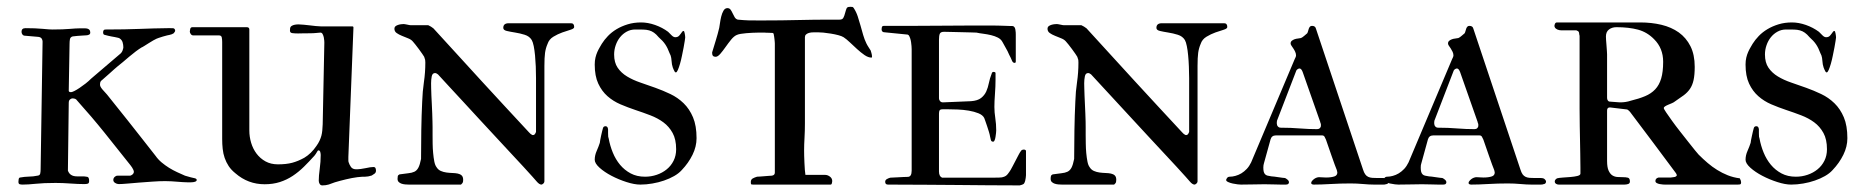

<svg xmlns="http://www.w3.org/2000/svg" viewBox="-20 -548 5541 570"><path d="M181.6 -41.5Q187.5 -24.4 208.5 -24.4H219.2H228.5Q231 -24.4 233.2 -23.9Q235.4 -23.4 239.7 -22.9Q244.6 -21.5 244.6 -10.7Q244.6 -3.9 240.5 -2.7Q236.3 -1.5 230.5 -1.5Q211.9 -1.5 189 -3.2Q166 -4.9 145 -4.9Q108.9 -4.9 85.9 -2.4Q63 0 47.4 0Q42.5 0 38.6 -1Q34.7 -2 34.7 -8.3Q34.7 -10.7 35.4 -15.6Q36.1 -20.5 39.6 -21Q52.7 -23.4 65.9 -23.7Q79.1 -23.9 90.8 -26.4Q98.1 -26.9 99.4 -32.7Q100.6 -38.6 100.6 -45.4L106.4 -424.8Q106.4 -429.2 103.8 -433.3Q101.1 -437.5 94.2 -438.5L54.7 -441.9Q49.3 -441.9 46.6 -445.6Q43.9 -449.2 43.9 -453.6Q43.9 -464.4 55.7 -464.4Q85.4 -464.4 106.4 -462.4Q127.4 -460.4 134.8 -460.4Q152.3 -460.4 164.8 -460.9Q177.2 -461.4 186.8 -462.2Q196.3 -462.9 203.1 -463.4Q210 -463.9 216.8 -463.9H232.9Q239.3 -463.9 243.2 -461.4Q246.6 -459 247.3 -456.1Q248 -453.1 248 -451.2Q248 -445.8 242.2 -444.3Q240.7 -443.4 235.8 -443.1Q231 -442.9 224.1 -442.4Q217.3 -441.9 209.7 -441.4Q202.1 -440.9 195.8 -439.9Q189 -438 187.7 -431.9Q186.5 -425.8 186.5 -418L184.1 -278.8Q184.1 -274.4 190.9 -274.4Q193.8 -274.4 200.7 -277.8Q207.5 -281.2 216.3 -287.1Q225.1 -293 234.1 -300Q243.2 -307.1 250.5 -314.5L334.5 -386.2Q341.3 -391.1 343.8 -397.9Q346.2 -404.8 346.2 -407.2Q346.2 -415 344 -422.4Q341.8 -429.7 335 -434.1Q334 -435.1 329.8 -436Q325.7 -437 320.6 -438Q315.4 -439 310.1 -439.9Q304.7 -440.9 300.8 -441.9Q293 -443.8 289.6 -444.8Q286.1 -445.8 286.1 -452.6Q286.1 -454.6 287.4 -457.5Q288.6 -460.4 293 -460.4Q323.7 -460.4 348.4 -460.9Q373 -461.4 394.5 -462.2Q416 -462.9 436 -463.6Q456.1 -464.4 478 -464.4H484.9Q494.6 -464.4 495.6 -463.9Q500 -461.9 500 -456.1Q500 -454.6 495.6 -449.2Q490.7 -445.8 482.9 -444.3Q481.9 -444.3 476.1 -442.9Q470.2 -441.4 463.6 -439.5Q457 -437.5 451.2 -435.5Q445.3 -433.6 444.8 -433.1Q441.9 -432.1 435.3 -428.2Q428.7 -424.3 421.6 -419.9Q414.6 -415.5 408.4 -411.6Q402.3 -407.7 400.4 -407.2Q393.1 -402.8 383.3 -395.5Q373.5 -388.2 363.8 -379.9Q354 -371.6 344.5 -363.5Q335 -355.5 328.6 -350.6Q324.2 -347.2 318.4 -341.8Q312.5 -336.4 306.2 -330.8Q299.8 -325.2 293.7 -319.8Q287.6 -314.5 283.7 -311Q280.3 -308.6 278.6 -305.9Q276.9 -303.2 276.9 -296.4Q276.9 -291 283.9 -282.7Q291 -274.4 297.9 -267.1Q304.7 -258.3 321.3 -237.8Q337.9 -217.3 358.4 -191.4Q378.9 -165.5 400.9 -137.5Q422.9 -109.4 441.4 -85.9Q449.2 -74.7 459.7 -65.9Q470.2 -57.1 481.9 -49.8Q493.7 -42.5 505.9 -36.9Q518.1 -31.2 529.3 -26.4Q540.5 -22.9 545.9 -21.7Q551.3 -20.5 559.1 -18.6Q564 -17.1 564 -13.7Q564 -10.3 559.1 -8.5Q554.2 -6.8 547.4 -6.8H535.2Q530.3 -6.8 522.7 -7.3Q515.1 -7.8 506.3 -8.5Q497.6 -9.3 488.3 -9.8Q479 -10.3 470.2 -10.3Q452.6 -10.3 432.4 -8.8Q412.1 -7.3 392.8 -5.9Q373.5 -4.4 357.4 -2.9Q341.3 -1.5 332.5 -1.5Q327.1 -1.5 321.8 -4.9Q316.4 -8.3 316.4 -13.7Q316.4 -19 320.3 -22.7Q324.2 -26.4 328.6 -26.4H364.7Q369.1 -26.4 373.3 -30Q377.4 -33.7 377.4 -38.1Q377.4 -40.5 375.7 -44.2Q374 -47.9 372.1 -50.8Q370.1 -54.2 367.2 -57.6Q329.1 -106 290.5 -153.8Q252 -201.7 208.5 -250Q205.1 -255.9 194.8 -255.9Q191.9 -255.9 188 -252.9Q184.1 -250 184.1 -242.7Z M926.3 -11.7Q926.3 -25.9 929.2 -46.9Q932.1 -67.9 932.1 -87.9Q932.1 -91.3 930.9 -96.4Q929.7 -101.6 925.3 -101.6Q923.3 -101.6 920.7 -96.4Q918 -91.3 913.6 -85.9Q897.9 -68.4 882.3 -53Q866.7 -37.6 849.1 -25.9Q831.5 -14.2 811 -7.6Q790.5 -1 765.6 -1Q716.3 -1 678.7 -33.7Q666.5 -43.5 658.9 -54.9Q651.4 -66.4 647 -79.1Q642.6 -91.8 641.1 -106Q639.6 -120.1 639.6 -135.3V-423.3Q639.6 -430.7 638.4 -436.8Q637.2 -442.9 629.9 -442.9H553.7Q549.3 -442.9 546.4 -446.8Q543.5 -450.7 543.5 -454.6Q543.5 -456.5 544.7 -461.9Q545.9 -467.3 551.3 -467.3H712.4Q720.2 -467.3 720.2 -460.4V-160.6Q720.2 -142.1 725.6 -124Q731 -106 741.7 -91.8Q752.4 -77.6 768.3 -68.8Q784.2 -60.1 805.2 -60.1Q829.6 -60.1 847.2 -64.7Q864.7 -69.3 883.3 -79.6Q903.8 -91.8 919.4 -114.7Q925.3 -123 928.7 -130.4Q932.1 -137.7 934.1 -145Q936 -152.3 936.8 -160.6Q937.5 -168.9 938 -179.2L942.9 -421.4Q942.9 -422.9 942.6 -427.5Q942.4 -432.1 941.2 -437.5Q939.9 -442.9 937.7 -447Q935.5 -451.2 931.2 -451.2Q928.2 -451.2 919.7 -450.2Q911.1 -449.2 899.9 -449.2Q889.2 -449.2 879.6 -449Q870.1 -448.7 864.7 -448.7Q854.5 -448.7 847.7 -449.7Q840.8 -450.7 840.8 -457Q840.8 -460.4 841.3 -464.4Q841.8 -468.3 845.2 -470.7Q849.6 -473.6 855.2 -474.6Q860.8 -475.6 866.2 -475.6Q873 -475.6 881.8 -474.6Q890.6 -473.6 899.7 -472.7Q908.7 -471.7 917.2 -470.7Q925.8 -469.7 932.1 -469.7H1025.9Q1029.3 -469.7 1029.3 -466.3L1014.2 -82V-75.2Q1014.2 -72.8 1014.2 -71.3Q1014.2 -69.8 1014.6 -67.4Q1017.1 -59.1 1022 -52.2Q1026.9 -45.4 1037.6 -45.4Q1043.9 -45.4 1051.3 -46.4Q1058.6 -47.4 1065.4 -48.8Q1072.3 -50.3 1078.4 -51.3Q1084.5 -52.2 1088.4 -52.2Q1093.8 -52.2 1095 -48.3Q1096.2 -44.4 1096.2 -41.5Q1096.2 -35.6 1092 -32.5Q1087.9 -29.3 1083.5 -26.9Q1072.8 -23.4 1064 -23.4Q1058.6 -23.4 1054 -23.2Q1049.3 -22.9 1041 -22Q1025.4 -20 1007.1 -15.6Q988.8 -11.2 974.1 -6.8Q964.4 -2.9 955.8 -0.2Q947.3 2.4 937 2.4Q931.6 2.4 929 -2Q926.3 -6.3 926.3 -11.7Z M1193.8 0Q1189 0 1183.1 -0.5Q1177.2 -1 1172.1 -2.7Q1167 -4.4 1163.6 -7.8Q1160.2 -11.2 1160.2 -17.1Q1160.2 -21.5 1160.9 -24.9Q1161.6 -28.3 1166 -30.3Q1181.6 -32.7 1192.1 -33.7Q1202.6 -34.7 1210 -38.1Q1217.3 -41.5 1221.9 -50Q1226.6 -58.6 1230 -76.2Q1230 -117.7 1230.7 -161.6Q1231.4 -205.6 1233.4 -246.6Q1234.4 -276.4 1238.5 -304.4Q1242.7 -332.5 1242.7 -362.3Q1242.7 -367.7 1242.2 -370.1Q1241.7 -372.6 1239.3 -379.4Q1237.8 -381.8 1233.4 -388.4Q1229 -395 1223.6 -402.1Q1218.3 -409.2 1213.1 -415.8Q1208 -422.4 1205.6 -424.8Q1200.7 -430.7 1191.4 -434.3Q1182.1 -438 1173.1 -441.7Q1164.1 -445.3 1157.5 -450Q1150.9 -454.6 1150.9 -462.9Q1150.9 -467.3 1154.1 -470Q1157.2 -472.7 1161.9 -474.1Q1166.5 -475.6 1171.1 -476.1Q1175.8 -476.6 1178.7 -476.6Q1179.7 -476.6 1182.6 -476.1Q1185.5 -475.6 1189 -474.9Q1192.4 -474.1 1195.3 -473.6Q1198.2 -473.1 1199.7 -473.1H1251.5Q1253.9 -472.2 1259.3 -469Q1264.6 -465.8 1266.6 -463.9Q1303.7 -423.3 1339.4 -384.3Q1375 -345.2 1409.9 -307.1Q1444.8 -269 1479.7 -231.4Q1514.6 -193.8 1550.3 -155.3Q1552.7 -152.8 1554.7 -150.9Q1556.6 -149.4 1558.6 -148.2Q1560.5 -147 1562 -147Q1566.4 -147 1568.8 -151.1Q1571.3 -155.3 1571.3 -156.2V-274.4V-315.9Q1571.3 -333 1570.6 -350.6Q1569.8 -368.2 1568.4 -383.5Q1566.9 -398.9 1564.5 -411.1Q1562 -423.3 1558.6 -429.2Q1551.8 -440.4 1537.6 -444.8Q1523.4 -449.2 1509.3 -451.4Q1495.1 -453.6 1484.6 -456.1Q1474.1 -458.5 1474.1 -465.3Q1474.1 -479 1490.2 -479H1675.3Q1684.6 -479 1684.6 -467.8Q1684.6 -462.9 1673.8 -459.7Q1663.1 -456.5 1649.4 -451.7Q1635.7 -446.8 1622.8 -439Q1609.9 -431.2 1605.5 -417.5Q1600.1 -405.3 1598.1 -391.1Q1596.2 -377 1596.2 -352.1V-10.3Q1596.2 -5.9 1592.8 -2.9Q1589.4 0 1587.4 0Q1581.1 0 1573.2 -9.3Q1571.3 -11.7 1560.8 -23.4Q1550.3 -35.2 1533.7 -53.2Q1517.1 -71.3 1495.6 -94.2Q1474.1 -117.2 1450.7 -142.6Q1427.2 -168 1402.8 -194.3Q1378.4 -220.7 1356 -245.1Q1333.5 -269.5 1313.7 -290.8Q1293.9 -312 1280.3 -327.1Q1275.4 -331.1 1271.5 -331.1Q1263.7 -331.1 1261.7 -321.3Q1259.8 -311.5 1259.8 -300.8Q1259.8 -295.9 1260 -286.4Q1260.3 -276.9 1260.7 -264.4Q1261.2 -252 1262 -238Q1262.7 -224.1 1263.2 -211.2Q1263.7 -198.2 1263.9 -187.5Q1264.2 -176.8 1264.2 -170.4V-147Q1264.2 -135.7 1264.4 -121.6Q1264.6 -107.4 1265.9 -93.8Q1267.1 -80.1 1269.3 -68.8Q1271.5 -57.6 1275.9 -51.8Q1280.8 -43.9 1288.6 -40.5Q1296.4 -37.1 1305.2 -35.9Q1314 -34.7 1323 -34.4Q1332 -34.2 1339.1 -32.7Q1346.2 -31.2 1350.6 -27.1Q1355 -22.9 1355 -14.2Q1355 -9.8 1354.2 -7.1Q1353.5 -4.4 1348.6 0Z M1745.6 -73.7Q1745.6 -86.9 1751.5 -100.1Q1757.3 -113.3 1760.7 -124Q1760.7 -126.5 1762 -132.6Q1763.2 -138.7 1764.6 -145.5Q1766.1 -152.3 1767.6 -158.4Q1769 -164.6 1770 -167.5Q1771.5 -173.3 1777.8 -173.3Q1784.2 -173.3 1785.2 -164.1V-152.8Q1785.2 -145 1785.6 -142.1Q1786.1 -139.2 1787.1 -136.7Q1791 -115.2 1799.3 -95Q1807.6 -74.7 1820.8 -58.8Q1834 -43 1852.3 -33.2Q1870.6 -23.4 1895 -23.4Q1913.1 -23.4 1929.7 -29.1Q1946.3 -34.7 1959.2 -45.2Q1972.2 -55.7 1979.7 -70.8Q1987.3 -85.9 1987.3 -105Q1987.3 -134.3 1976.8 -153.3Q1966.3 -172.4 1949.5 -184.8Q1932.6 -197.3 1910.9 -205.6Q1889.2 -213.9 1866.5 -221.4Q1843.8 -229 1822 -238.3Q1800.3 -247.6 1783.4 -262.5Q1766.6 -277.3 1756.1 -299.8Q1745.6 -322.3 1745.6 -356.4Q1745.6 -367.7 1747.8 -377Q1750 -386.2 1753.4 -393.8Q1756.8 -401.4 1760.3 -407.2Q1763.7 -413.1 1766.6 -418Q1773.9 -429.7 1784.9 -441.2Q1795.9 -452.6 1810.5 -461.4Q1825.2 -470.2 1843.5 -475.8Q1861.8 -481.4 1883.3 -481.4Q1903.3 -481.4 1924.8 -473.9Q1946.3 -466.3 1963.4 -453.6Q1968.8 -448.2 1974.1 -442.9Q1979.5 -437.5 1984.9 -437.5Q1992.2 -437.5 1996.3 -442.1Q2000.5 -446.8 2005.9 -454.6Q2006.8 -455.1 2007.6 -455.6Q2008.3 -456.1 2009.3 -456.1Q2010.7 -456.1 2011.5 -453.6Q2012.2 -451.2 2012.9 -448Q2013.7 -444.8 2013.9 -441.4Q2014.2 -438 2014.2 -436.5Q2014.2 -435.1 2012.9 -426.8Q2011.7 -418.5 2009.5 -407Q2007.3 -395.5 2004.6 -382.6Q2002 -369.6 1998.8 -358.6Q1995.6 -347.7 1992.4 -340.3Q1989.3 -333 1986.3 -333Q1985.4 -333 1984.9 -333.5Q1983.4 -334.5 1982.9 -335.4Q1979 -342.8 1977.3 -347.7Q1975.6 -352.5 1974.9 -356.9Q1974.1 -361.3 1973.9 -365.7Q1973.6 -370.1 1972.7 -376Q1971.7 -383.3 1967.8 -390.1Q1961.9 -406.2 1954.8 -416.5Q1947.8 -426.8 1935.5 -437.5Q1928.2 -446.3 1921.6 -450.9Q1915 -455.6 1907.2 -457.8Q1899.4 -460 1889.6 -460.2Q1879.9 -460.4 1865.7 -460.4Q1852.1 -460.4 1840.6 -454.1Q1829.1 -447.8 1820.8 -437.5Q1812.5 -427.2 1807.9 -413.8Q1803.2 -400.4 1803.2 -386.2Q1803.2 -362.3 1813.7 -346.9Q1824.2 -331.5 1841.6 -321Q1858.9 -310.5 1880.9 -303Q1902.8 -295.4 1925.5 -287.4Q1948.2 -279.3 1970.2 -268.8Q1992.2 -258.3 2009.5 -241.5Q2026.9 -224.6 2037.4 -199.7Q2047.9 -174.8 2047.9 -137.7Q2047.9 -112.8 2035.9 -88.4Q2023.9 -64 2003.9 -43Q1995.1 -33.2 1981.4 -25.4Q1967.8 -17.6 1951.4 -12Q1935.1 -6.3 1916.7 -3.2Q1898.4 0 1880.9 0Q1863.3 0 1839.8 -7.6Q1816.4 -15.1 1795.4 -26.1Q1774.4 -37.1 1760 -50Q1745.6 -63 1745.6 -73.7Z M2209 -7.8Q2209 -15.1 2214.8 -18.3Q2220.7 -21.5 2227.5 -23.4Q2230.5 -23.4 2236.6 -23.9Q2242.7 -24.4 2249.5 -24.9Q2256.3 -25.4 2262.2 -25.9Q2268.1 -26.4 2270.5 -26.4Q2280.3 -27.3 2280.3 -35.6V-418.9Q2280.3 -420.4 2280 -423.8Q2279.8 -427.2 2279.3 -431.2Q2278.8 -435.1 2278.3 -439Q2277.8 -442.9 2277.3 -444.3Q2277.3 -445.3 2276.9 -447.3Q2276.4 -449.2 2273.9 -450.2Q2272.5 -450.2 2269 -450.4Q2265.6 -450.7 2261.7 -450.7Q2257.8 -450.7 2254.4 -450.9Q2251 -451.2 2249.5 -451.2H2231Q2223.1 -451.2 2213.9 -450.7Q2204.6 -450.2 2195.6 -449.5Q2186.5 -448.7 2179.2 -447.5Q2171.9 -446.3 2167.5 -444.3Q2159.2 -440.9 2150.6 -430.4Q2142.1 -419.9 2134 -408.4Q2126 -397 2118.4 -388.2Q2110.8 -379.4 2104.5 -379.4Q2094.2 -379.4 2094.2 -390.1V-392.6Q2099.6 -410.6 2105.2 -428.7Q2110.8 -446.8 2115.2 -465.3Q2116.2 -469.7 2117.4 -479.2Q2118.7 -488.8 2121.1 -498.8Q2123.5 -508.8 2127.9 -516.4Q2132.3 -523.9 2139.6 -523.9Q2145.5 -523.9 2148.9 -519.3Q2152.3 -514.6 2155 -508.5Q2157.7 -502.4 2161.1 -496.8Q2164.6 -491.2 2170.4 -489.7Q2189.9 -487.8 2202.6 -487.5Q2215.3 -487.3 2228.5 -487.3H2249Q2299.8 -487.3 2348.1 -488.5Q2396.5 -489.7 2447.3 -489.7H2472.7Q2481.9 -489.7 2484.4 -496.6Q2485.4 -498 2486.6 -501.7Q2487.8 -505.4 2489 -509.8Q2490.2 -514.2 2491.5 -518.3Q2492.7 -522.5 2493.7 -523.9Q2495.6 -526.9 2499 -527.3Q2502.4 -527.8 2504.9 -527.8Q2509.3 -527.8 2511 -527.3Q2512.7 -526.9 2514.6 -523.9Q2522 -512.7 2526.4 -499.3Q2530.8 -485.8 2534.7 -471.9Q2538.6 -458 2542.5 -444.3Q2546.4 -430.7 2552.2 -418.9Q2553.2 -416.5 2555.2 -413.3Q2557.1 -410.2 2559.1 -407Q2561 -403.8 2562.7 -401.4Q2564.5 -398.9 2564.9 -397.9Q2565.4 -396 2567.1 -390.4Q2568.8 -384.8 2568.8 -379.9Q2568.8 -377 2567.4 -377Q2557.6 -377 2546.6 -384.5Q2535.6 -392.1 2524.7 -402.1Q2513.7 -412.1 2503.2 -422.1Q2492.7 -432.1 2484.4 -437.5Q2479 -440.9 2468.8 -443.6Q2458.5 -446.3 2446.8 -448.2Q2435.1 -450.2 2424.3 -451.2Q2413.6 -452.1 2407.7 -452.1H2398.4Q2394 -452.1 2389.2 -451.7Q2384.3 -451.2 2379.9 -449.7Q2375.5 -448.2 2372.6 -445.3Q2369.6 -442.4 2369.6 -437.5V-181.6Q2369.6 -159.2 2368.4 -138.9Q2367.2 -118.7 2367.2 -101.6Q2367.2 -95.7 2367.4 -85.4Q2367.7 -75.2 2368.2 -64.2Q2368.7 -53.2 2369.4 -43.5Q2370.1 -33.7 2371.1 -28.8H2429.7Q2437 -28.8 2443.8 -23.7Q2450.7 -18.6 2450.7 -10.3Q2450.7 -7.8 2449.7 -3.9Q2448.7 0 2445.8 0H2262.2H2234.4H2215.8Q2210.4 0 2209.7 -1.5Q2209 -2.9 2209 -7.8Z M2779.3 -244.1 2862.8 -247.6Q2882.3 -249 2892.6 -257.1Q2902.8 -265.1 2908 -276.6Q2913.1 -288.1 2915.8 -301.8Q2918.5 -315.4 2923.8 -328.6Q2925.3 -334.5 2928.7 -334.5Q2935.5 -334.5 2935.5 -331.1V-311.5Q2935.5 -292 2933.8 -269.3Q2932.1 -246.6 2932.1 -230.5Q2932.1 -214.8 2934.8 -197.3Q2937.5 -179.7 2937.5 -161.1Q2937.5 -158.7 2937 -153.3Q2936.5 -147.9 2935.5 -142.1Q2934.6 -136.2 2932.9 -131.8Q2931.2 -127.4 2928.2 -127.4Q2922.9 -127.4 2921.6 -132.6Q2920.4 -137.7 2919.4 -142.1Q2918.5 -147.9 2916 -156.2Q2913.6 -164.6 2910.6 -173.1Q2907.7 -181.6 2905.3 -188.5Q2902.8 -195.3 2901.9 -197.8Q2897.5 -206.5 2884.8 -211.7Q2872.1 -216.8 2856.2 -219.5Q2840.3 -222.2 2823.5 -222.9Q2806.6 -223.6 2793.9 -223.6H2779.3Q2771.5 -223.6 2769.5 -220.5Q2767.6 -217.3 2767.6 -210.4V-39.1Q2767.6 -24.4 2776.9 -20.5H2925.3Q2935.1 -20.5 2945.6 -20.8Q2956.1 -21 2959.5 -22.9Q2966.8 -24.9 2971.9 -31.5Q2977.1 -38.1 2980.5 -43.9Q2981.9 -46.4 2986.1 -54.2Q2990.2 -62 2994.9 -71Q2999.5 -80.1 3003.7 -87.9Q3007.8 -95.7 3009.8 -98.1Q3012.7 -104 3019.5 -104Q3023.9 -104 3025.9 -100.6V-27.8Q3025.9 -23.4 3025.1 -19.8Q3024.4 -16.1 3023.4 -10.7Q3021.5 -3.9 3018.6 -1.7Q3015.6 0.5 3007.3 2.4Q2958 2.4 2913.8 2Q2869.6 1.5 2824.2 1.2Q2778.8 1 2728.5 0.5Q2678.2 0 2616.2 0Q2607.9 0 2607.9 -8.3Q2607.9 -13.7 2613.3 -16.6Q2618.7 -19.5 2623 -20.5Q2626 -20.5 2632.6 -21Q2639.2 -21.5 2647 -21.7Q2654.8 -22 2662.1 -22.5Q2669.4 -22.9 2674.8 -22.9Q2686.5 -22.9 2686.5 -41.5V-401.9Q2686.5 -410.2 2684.8 -422.4Q2683.1 -434.6 2678.2 -442.9Q2674.8 -445.3 2674.8 -445.3L2606.4 -452.1Q2597.2 -452.1 2597.2 -461.4Q2597.2 -463.9 2598.1 -467.5Q2599.1 -471.2 2604.5 -471.2H2684.6Q2731.4 -471.2 2776.9 -471.7Q2822.3 -472.2 2860.4 -472.2H2929.7Q2937.5 -472.2 2946 -471.9Q2954.6 -471.7 2962.4 -471.4Q2970.2 -471.2 2976.6 -470.9Q2982.9 -470.7 2986.3 -470.7Q2989.7 -470.2 2991.7 -467.3Q2993.7 -464.4 2994.4 -460.2Q2995.1 -456.1 2995.4 -451.9Q2995.6 -447.8 2995.6 -445.3V-365.7Q2995.6 -361.3 2992.2 -361.3Q2986.8 -361.3 2984.1 -368.4Q2981.4 -375.5 2976.1 -385.3Q2971.7 -396 2965.3 -406.7Q2959 -417.5 2956.1 -423.3Q2951.7 -431.6 2942.6 -436.3Q2933.6 -440.9 2922.4 -443.6Q2911.1 -446.3 2899.4 -447.8Q2887.7 -449.2 2878.9 -451.2Q2876 -451.2 2863.8 -451.7Q2851.6 -452.1 2836.2 -452.4Q2820.8 -452.6 2805.9 -453.1Q2791 -453.6 2782.7 -453.6Q2772.5 -453.6 2770 -447.8Q2767.6 -441.9 2767.6 -430.2V-255.9Q2767.6 -251.5 2770.8 -247.8Q2773.9 -244.1 2779.3 -244.1Z M3132.8 0Q3127.9 0 3122.1 -0.5Q3116.2 -1 3111.1 -2.7Q3106 -4.4 3102.5 -7.8Q3099.1 -11.2 3099.1 -17.1Q3099.1 -21.5 3099.9 -24.9Q3100.6 -28.3 3105 -30.3Q3120.6 -32.7 3131.1 -33.7Q3141.6 -34.7 3148.9 -38.1Q3156.2 -41.5 3160.9 -50Q3165.5 -58.6 3168.9 -76.2Q3168.9 -117.7 3169.7 -161.6Q3170.4 -205.6 3172.4 -246.6Q3173.3 -276.4 3177.5 -304.4Q3181.6 -332.5 3181.6 -362.3Q3181.6 -367.7 3181.2 -370.1Q3180.7 -372.6 3178.2 -379.4Q3176.8 -381.8 3172.4 -388.4Q3168 -395 3162.6 -402.1Q3157.2 -409.2 3152.1 -415.8Q3147 -422.4 3144.5 -424.8Q3139.6 -430.7 3130.4 -434.3Q3121.1 -438 3112.1 -441.7Q3103 -445.3 3096.4 -450Q3089.8 -454.6 3089.8 -462.9Q3089.8 -467.3 3093 -470Q3096.2 -472.7 3100.8 -474.1Q3105.5 -475.6 3110.1 -476.1Q3114.7 -476.6 3117.7 -476.6Q3118.7 -476.6 3121.6 -476.1Q3124.5 -475.6 3127.9 -474.9Q3131.3 -474.1 3134.3 -473.6Q3137.2 -473.1 3138.7 -473.1H3190.4Q3192.9 -472.2 3198.2 -469Q3203.6 -465.8 3205.6 -463.9Q3242.7 -423.3 3278.3 -384.3Q3314 -345.2 3348.9 -307.1Q3383.8 -269 3418.7 -231.4Q3453.6 -193.8 3489.3 -155.3Q3491.7 -152.8 3493.7 -150.9Q3495.6 -149.4 3497.6 -148.2Q3499.5 -147 3501 -147Q3505.4 -147 3507.8 -151.1Q3510.3 -155.3 3510.3 -156.2V-274.4V-315.9Q3510.3 -333 3509.5 -350.6Q3508.8 -368.2 3507.3 -383.5Q3505.9 -398.9 3503.4 -411.1Q3501 -423.3 3497.6 -429.2Q3490.7 -440.4 3476.6 -444.8Q3462.4 -449.2 3448.2 -451.4Q3434.1 -453.6 3423.6 -456.1Q3413.1 -458.5 3413.1 -465.3Q3413.1 -479 3429.2 -479H3614.3Q3623.5 -479 3623.5 -467.8Q3623.5 -462.9 3612.8 -459.7Q3602.1 -456.5 3588.4 -451.7Q3574.7 -446.8 3561.8 -439Q3548.8 -431.2 3544.4 -417.5Q3539.1 -405.3 3537.1 -391.1Q3535.2 -377 3535.2 -352.1V-10.3Q3535.2 -5.9 3531.7 -2.9Q3528.3 0 3526.4 0Q3520 0 3512.2 -9.3Q3510.3 -11.7 3499.8 -23.4Q3489.3 -35.2 3472.7 -53.2Q3456.1 -71.3 3434.6 -94.2Q3413.1 -117.2 3389.6 -142.6Q3366.2 -168 3341.8 -194.3Q3317.4 -220.7 3294.9 -245.1Q3272.5 -269.5 3252.7 -290.8Q3232.9 -312 3219.2 -327.1Q3214.4 -331.1 3210.4 -331.1Q3202.6 -331.1 3200.7 -321.3Q3198.7 -311.5 3198.7 -300.8Q3198.7 -295.9 3199 -286.4Q3199.2 -276.9 3199.7 -264.4Q3200.2 -252 3200.9 -238Q3201.7 -224.1 3202.1 -211.2Q3202.6 -198.2 3202.9 -187.5Q3203.1 -176.8 3203.1 -170.4V-147Q3203.1 -135.7 3203.4 -121.6Q3203.6 -107.4 3204.8 -93.8Q3206.1 -80.1 3208.3 -68.8Q3210.4 -57.6 3214.8 -51.8Q3219.7 -43.9 3227.5 -40.5Q3235.4 -37.1 3244.1 -35.9Q3252.9 -34.7 3262 -34.4Q3271 -34.2 3278.1 -32.7Q3285.2 -31.2 3289.6 -27.1Q3293.9 -22.9 3293.9 -14.2Q3293.9 -9.8 3293.2 -7.1Q3292.5 -4.4 3287.6 0Z M3620.1 -13.7Q3620.1 -15.6 3622.8 -19.5Q3625.5 -23.4 3630.9 -23.4Q3638.7 -23.4 3647.7 -25.9Q3656.7 -28.3 3665.3 -33.4Q3673.8 -38.6 3681.4 -46.6Q3689 -54.7 3694.3 -65.9L3823.7 -372.6Q3824.2 -373.5 3825.9 -377.2Q3827.6 -380.9 3827.6 -383.3Q3827.6 -388.7 3825.2 -394Q3822.8 -399.4 3819.6 -404.1Q3816.4 -408.7 3814 -412.4Q3811.5 -416 3811.5 -418.9Q3811.5 -423.8 3814.9 -426.8Q3818.4 -429.7 3823 -431.4Q3827.6 -433.1 3833 -433.6Q3838.4 -434.1 3842.3 -435.1Q3846.7 -437 3852.1 -441.7Q3857.4 -446.3 3860.8 -449.2Q3862.3 -451.7 3863.3 -455.6Q3864.3 -459.5 3865.5 -462.9Q3866.7 -466.3 3868.9 -468.8Q3871.1 -471.2 3875 -471.2Q3884.8 -471.2 3886.7 -462.9L4026.4 -44.9Q4029.3 -35.6 4033 -30.5Q4036.6 -25.4 4042 -22.9Q4047.4 -20.5 4054 -20Q4060.5 -19.5 4069.3 -19.5H4086.9Q4091.3 -19.5 4093.8 -18.6Q4096.2 -18.6 4099.4 -15.1Q4102.5 -11.7 4102.5 -9.3Q4102.5 -1.5 4093.8 -1Q4092.8 0 4086.9 0H4059.1Q4044.9 0 4026.4 -1.7Q4007.8 -3.4 3989.3 -3.4Q3959 -3.4 3930.7 -1.7Q3902.3 0 3880.4 0Q3877.9 0 3875.2 -1Q3872.6 -2 3872.6 -4.9Q3872.6 -7.8 3875 -10.7Q3877.4 -13.7 3880.9 -16.4Q3884.3 -19 3888.4 -20.5Q3892.6 -22 3896 -22Q3900.9 -22 3905.8 -21.5Q3910.6 -21 3916.5 -21Q3932.1 -21 3941.9 -24.4Q3950.2 -27.3 3950.2 -36.1Q3950.2 -37.1 3949.7 -38.6Q3949.2 -40 3948.7 -43Q3946.8 -47.4 3942.4 -59.3Q3938 -71.3 3933.1 -85.4Q3928.2 -99.6 3923.6 -112.8Q3918.9 -126 3916.5 -133.3Q3914.6 -137.7 3912.4 -141.8Q3910.2 -146 3904.8 -146H3767.6Q3755.4 -146 3752 -134.3L3732.4 -63.5Q3731.4 -60.1 3731 -57.6Q3730.5 -55.2 3730.5 -50.8Q3730.5 -43 3731.7 -38.3Q3732.9 -33.7 3735.6 -30.8Q3738.3 -27.8 3742.9 -26.6Q3747.6 -25.4 3754.9 -24.4Q3757.3 -24.4 3762.9 -23.7Q3768.6 -22.9 3774.9 -22Q3781.2 -21 3786.9 -20.3Q3792.5 -19.5 3794.9 -19.5Q3797.4 -18.6 3802 -14.9Q3806.6 -11.2 3806.6 -6.8Q3806.6 -4.4 3804.7 -2.2Q3802.7 0 3797.4 0H3782.2Q3774.4 0 3761 -0.5Q3747.6 -1 3733.9 -1Q3720.7 -1 3702.1 -0.5Q3683.6 0 3664.1 0Q3661.6 0 3654.3 -0.7Q3647 -1.5 3639.4 -3.2Q3631.8 -4.9 3626 -7.6Q3620.1 -10.3 3620.1 -13.7ZM3771 -189.5Q3770.5 -188.5 3770.5 -184.1V-181.6Q3770.5 -176.3 3773.7 -172.6Q3776.9 -168.9 3782.2 -168.9Q3812 -168.9 3838.6 -166.7Q3865.2 -164.6 3890.1 -164.6Q3895.5 -164.6 3898.4 -167.7Q3901.4 -170.9 3901.4 -173.8V-179.2Q3901.4 -180.2 3900.9 -181.2Q3899.9 -182.6 3899.4 -186L3847.2 -334.5Q3843.3 -344.7 3837.9 -344.7Q3835.4 -344.7 3832.5 -342.8Q3829.6 -340.8 3828.6 -338.9Z M4087.4 -13.7Q4087.4 -15.6 4090.1 -19.5Q4092.8 -23.4 4098.1 -23.4Q4106 -23.4 4115 -25.9Q4124 -28.3 4132.6 -33.4Q4141.1 -38.6 4148.7 -46.6Q4156.2 -54.7 4161.6 -65.9L4291 -372.6Q4291.5 -373.5 4293.2 -377.2Q4294.9 -380.9 4294.9 -383.3Q4294.9 -388.7 4292.5 -394Q4290 -399.4 4286.9 -404.1Q4283.7 -408.7 4281.2 -412.4Q4278.8 -416 4278.8 -418.9Q4278.8 -423.8 4282.2 -426.8Q4285.6 -429.7 4290.3 -431.4Q4294.9 -433.1 4300.3 -433.6Q4305.7 -434.1 4309.6 -435.1Q4314 -437 4319.3 -441.7Q4324.7 -446.3 4328.1 -449.2Q4329.6 -451.7 4330.6 -455.6Q4331.5 -459.5 4332.8 -462.9Q4334 -466.3 4336.2 -468.8Q4338.4 -471.2 4342.3 -471.2Q4352.1 -471.2 4354 -462.9L4493.7 -44.9Q4496.6 -35.6 4500.2 -30.5Q4503.9 -25.4 4509.3 -22.9Q4514.6 -20.5 4521.2 -20Q4527.8 -19.5 4536.6 -19.5H4554.2Q4558.6 -19.5 4561 -18.6Q4563.5 -18.6 4566.7 -15.1Q4569.8 -11.7 4569.8 -9.3Q4569.8 -1.5 4561 -1Q4560.1 0 4554.2 0H4526.4Q4512.2 0 4493.7 -1.7Q4475.1 -3.4 4456.5 -3.4Q4426.3 -3.4 4397.9 -1.7Q4369.6 0 4347.7 0Q4345.2 0 4342.5 -1Q4339.8 -2 4339.8 -4.9Q4339.8 -7.8 4342.3 -10.7Q4344.7 -13.7 4348.1 -16.4Q4351.6 -19 4355.7 -20.5Q4359.9 -22 4363.3 -22Q4368.2 -22 4373 -21.5Q4377.9 -21 4383.8 -21Q4399.4 -21 4409.2 -24.4Q4417.5 -27.3 4417.5 -36.1Q4417.5 -37.1 4417 -38.6Q4416.5 -40 4416 -43Q4414.1 -47.4 4409.7 -59.3Q4405.3 -71.3 4400.4 -85.4Q4395.5 -99.6 4390.9 -112.8Q4386.2 -126 4383.8 -133.3Q4381.8 -137.7 4379.6 -141.8Q4377.4 -146 4372.1 -146H4234.9Q4222.7 -146 4219.2 -134.3L4199.7 -63.5Q4198.7 -60.1 4198.2 -57.6Q4197.8 -55.2 4197.8 -50.8Q4197.8 -43 4199 -38.3Q4200.2 -33.7 4202.9 -30.8Q4205.6 -27.8 4210.2 -26.6Q4214.8 -25.4 4222.2 -24.4Q4224.6 -24.4 4230.2 -23.7Q4235.8 -22.9 4242.2 -22Q4248.5 -21 4254.2 -20.3Q4259.8 -19.5 4262.2 -19.5Q4264.6 -18.6 4269.3 -14.9Q4273.9 -11.2 4273.9 -6.8Q4273.9 -4.4 4272 -2.2Q4270 0 4264.6 0H4249.5Q4241.7 0 4228.3 -0.5Q4214.8 -1 4201.2 -1Q4188 -1 4169.4 -0.5Q4150.9 0 4131.3 0Q4128.9 0 4121.6 -0.7Q4114.3 -1.5 4106.7 -3.2Q4099.1 -4.9 4093.3 -7.6Q4087.4 -10.3 4087.4 -13.7ZM4238.3 -189.5Q4237.8 -188.5 4237.8 -184.1V-181.6Q4237.8 -176.3 4241 -172.6Q4244.1 -168.9 4249.5 -168.9Q4279.3 -168.9 4305.9 -166.7Q4332.5 -164.6 4357.4 -164.6Q4362.8 -164.6 4365.7 -167.7Q4368.7 -170.9 4368.7 -173.8V-179.2Q4368.7 -180.2 4368.2 -181.2Q4367.2 -182.6 4366.7 -186L4314.5 -334.5Q4310.5 -344.7 4305.2 -344.7Q4302.7 -344.7 4299.8 -342.8Q4296.9 -340.8 4295.9 -338.9Z M4747.6 -439.5Q4747.6 -437.5 4748 -429.7Q4748.5 -421.9 4749.3 -413.1Q4750 -404.3 4750.5 -396.5Q4751 -388.7 4751 -386.7V-258.3Q4751 -249.5 4756.8 -246.6Q4757.8 -246.6 4762.2 -246.1Q4766.6 -245.6 4771.7 -245.4Q4776.9 -245.1 4782 -244.6Q4787.1 -244.1 4790 -244.1Q4806.6 -244.1 4821.3 -249Q4845.7 -254.9 4863.8 -262.5Q4881.8 -270 4893.8 -282.7Q4905.8 -295.4 4911.6 -314.9Q4917.5 -334.5 4917.5 -364.7Q4917.5 -404.8 4890.6 -431.6Q4870.1 -452.6 4842.8 -460Q4815.4 -467.3 4778.8 -467.3Q4765.6 -467.3 4756.6 -460.4Q4747.6 -453.6 4747.6 -439.5ZM4894.5 -10.7Q4894.5 -18.6 4903.8 -21H4940.4Q4944.8 -22 4949.2 -22.2Q4953.6 -22.5 4955.6 -24.4Q4958 -25.9 4958 -27.8Q4958 -29.8 4955.6 -33.7Q4921.9 -79.1 4887.9 -124.5Q4854 -169.9 4818.8 -216.3Q4816.9 -218.3 4814.2 -220.7Q4811.5 -223.1 4809.6 -223.1L4760.3 -229H4758.8Q4751 -229 4751 -219.7V-70.3Q4751 -51.3 4755.6 -41.3Q4760.3 -31.2 4767.1 -27.1Q4773.9 -22.9 4782.5 -22.5Q4791 -22 4798.3 -22Q4806.6 -22 4812.7 -20.5Q4818.8 -19 4818.8 -9.3Q4818.8 -3.4 4813.5 -1.7Q4808.1 0 4802.7 0H4607.4Q4603 0 4599.4 -2.4Q4595.7 -4.9 4595.7 -9.3Q4595.7 -14.6 4602.5 -18.6Q4607.4 -20 4618.9 -20.8Q4630.4 -21.5 4642.1 -22.5Q4653.8 -23.4 4662.8 -25.6Q4671.9 -27.8 4671.9 -32.7V-49.8Q4671.9 -72.8 4671.4 -91.8Q4670.9 -110.8 4670.7 -130.6Q4670.4 -150.4 4669.9 -172.9Q4669.4 -195.3 4669.4 -224.6V-379.9V-441.9Q4668.5 -443.8 4668.2 -448Q4668 -452.1 4666 -454.6Q4665 -455.6 4663.8 -456.1Q4662.6 -456.5 4661.6 -457Q4660.2 -457.5 4659.7 -458H4614.3Q4608.9 -458 4603.3 -460.4Q4597.7 -462.9 4595.7 -467.3Q4595.2 -467.8 4595.2 -468.8Q4594.7 -469.2 4594.7 -470.7Q4594.7 -473.6 4596.4 -477.5Q4598.1 -481.4 4602.5 -481.4H4849.1Q4882.8 -481.4 4912.4 -474.4Q4941.9 -467.3 4963.9 -451.7Q4985.8 -436 4998.5 -410.9Q5011.2 -385.7 5011.2 -349.6Q5011.2 -325.7 5007.8 -310.3Q5004.4 -294.9 4997.1 -284.2Q4989.7 -273.4 4978.5 -265.1Q4967.3 -256.8 4952.1 -246.6Q4949.2 -244.1 4943.6 -241.7Q4938 -239.3 4932.6 -237.1Q4927.2 -234.9 4923.3 -232.4Q4919.4 -230 4919.4 -227.1Q4919.4 -224.6 4926.5 -214.1Q4933.6 -203.6 4944.1 -189Q4954.6 -174.3 4967.5 -158Q4980.5 -141.6 4991.9 -127Q5003.4 -112.3 5012 -101.8Q5020.5 -91.3 5022.9 -88.9Q5036.1 -75.7 5049.6 -64.2Q5063 -52.7 5077.9 -43.5Q5092.8 -34.2 5109.4 -27.6Q5126 -21 5145 -18.6Q5148.9 -11.7 5148.9 -6.8Q5148.9 -2.4 5147.2 -1.2Q5145.5 0 5138.7 0H4952.1H4923.3Q4921.9 0 4917.2 -0.2Q4912.6 -0.5 4907.5 -1.5Q4902.3 -2.4 4898.4 -4.6Q4894.5 -6.8 4894.5 -10.7Z M5162.1 -73.7Q5162.1 -86.9 5168 -100.1Q5173.8 -113.3 5177.2 -124Q5177.2 -126.5 5178.5 -132.6Q5179.7 -138.7 5181.2 -145.5Q5182.6 -152.3 5184.1 -158.4Q5185.5 -164.6 5186.5 -167.5Q5188 -173.3 5194.3 -173.3Q5200.7 -173.3 5201.7 -164.1V-152.8Q5201.7 -145 5202.1 -142.1Q5202.6 -139.2 5203.6 -136.7Q5207.5 -115.2 5215.8 -95Q5224.1 -74.7 5237.3 -58.8Q5250.5 -43 5268.8 -33.2Q5287.1 -23.4 5311.5 -23.4Q5329.6 -23.4 5346.2 -29.1Q5362.8 -34.7 5375.7 -45.2Q5388.7 -55.7 5396.2 -70.8Q5403.8 -85.9 5403.8 -105Q5403.8 -134.3 5393.3 -153.3Q5382.8 -172.4 5366 -184.8Q5349.1 -197.3 5327.4 -205.6Q5305.7 -213.9 5283 -221.4Q5260.3 -229 5238.5 -238.3Q5216.8 -247.6 5200 -262.5Q5183.1 -277.3 5172.6 -299.8Q5162.1 -322.3 5162.1 -356.4Q5162.1 -367.7 5164.3 -377Q5166.5 -386.2 5169.9 -393.8Q5173.3 -401.4 5176.8 -407.2Q5180.2 -413.1 5183.1 -418Q5190.4 -429.7 5201.4 -441.2Q5212.4 -452.6 5227.1 -461.4Q5241.7 -470.2 5260 -475.8Q5278.3 -481.4 5299.8 -481.4Q5319.8 -481.4 5341.3 -473.9Q5362.8 -466.3 5379.9 -453.6Q5385.3 -448.2 5390.6 -442.9Q5396 -437.5 5401.4 -437.5Q5408.7 -437.5 5412.8 -442.1Q5417 -446.8 5422.4 -454.6Q5423.3 -455.1 5424.1 -455.6Q5424.8 -456.1 5425.8 -456.1Q5427.2 -456.1 5428 -453.6Q5428.7 -451.2 5429.4 -448Q5430.2 -444.8 5430.4 -441.4Q5430.7 -438 5430.7 -436.5Q5430.7 -435.1 5429.4 -426.8Q5428.2 -418.5 5426 -407Q5423.8 -395.5 5421.1 -382.6Q5418.5 -369.6 5415.3 -358.6Q5412.1 -347.7 5408.9 -340.3Q5405.8 -333 5402.8 -333Q5401.9 -333 5401.4 -333.5Q5399.9 -334.5 5399.4 -335.4Q5395.5 -342.8 5393.8 -347.7Q5392.1 -352.5 5391.4 -356.9Q5390.6 -361.3 5390.4 -365.7Q5390.1 -370.1 5389.2 -376Q5388.2 -383.3 5384.3 -390.1Q5378.4 -406.2 5371.3 -416.5Q5364.3 -426.8 5352.1 -437.5Q5344.7 -446.3 5338.1 -450.9Q5331.5 -455.6 5323.7 -457.8Q5315.9 -460 5306.2 -460.2Q5296.4 -460.4 5282.2 -460.4Q5268.6 -460.4 5257.1 -454.1Q5245.6 -447.8 5237.3 -437.5Q5229 -427.2 5224.4 -413.8Q5219.7 -400.4 5219.7 -386.2Q5219.7 -362.3 5230.2 -346.9Q5240.7 -331.5 5258.1 -321Q5275.4 -310.5 5297.4 -303Q5319.3 -295.4 5342 -287.4Q5364.7 -279.3 5386.7 -268.8Q5408.7 -258.3 5426 -241.5Q5443.4 -224.6 5453.9 -199.7Q5464.4 -174.8 5464.4 -137.7Q5464.4 -112.8 5452.4 -88.4Q5440.4 -64 5420.4 -43Q5411.6 -33.2 5397.9 -25.4Q5384.3 -17.6 5367.9 -12Q5351.6 -6.3 5333.3 -3.2Q5314.9 0 5297.4 0Q5279.8 0 5256.3 -7.6Q5232.9 -15.1 5211.9 -26.1Q5190.9 -37.1 5176.5 -50Q5162.1 -63 5162.1 -73.7Z"/></svg>

Font: IM FELL French Canon SC
Style: Regular
Weight: 400
Designer: Igino Marini
Foundry: Igino Marini
Version: 3.00